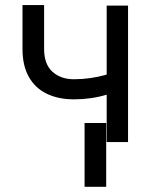

<svg xmlns="http://www.w3.org/2000/svg" viewBox="-20 -552 585 746"><path d="M477.5 0H394.5V-184.1Q334 -166 267.6 -166Q206.5 -166 161.4 -188Q116.2 -210 91.8 -253.7Q67.4 -297.4 67.4 -361.3V-532.2H151.4V-361.3Q151.4 -303.2 183.3 -273.7Q215.3 -244.1 267.6 -244.1Q331.5 -244.1 394.5 -262.2V-530.3H477.5ZM392.6 173.8H308.6V-74.2H392.6Z"/></svg>

Font: Pretendard Std
Style: Regular
Weight: 400
Designer: Base glyphs from Inter by Rasmus Andersson; Hangeul glyphs from Noto Sans CJK(Source Han Sans) by Jang Soo-young and Kan
Foundry: Kil Hyung-jin
Version: Version 1.309